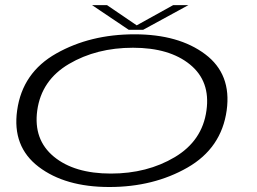

<svg xmlns="http://www.w3.org/2000/svg" viewBox="-20 -725 1003 750"><path d="M407 5.5Q234.5 5.5 130.8 -73.5Q27 -152.5 47 -294Q67.5 -441.5 200 -516.2Q332.5 -591 505.5 -591Q678 -591 781.5 -513.2Q885 -435.5 865.5 -294Q845 -146.5 712.5 -70.5Q580 5.5 407 5.5ZM413 -47Q555 -47 662.8 -111.2Q770.5 -175.5 786.5 -293.5Q802.5 -407.5 722.2 -473Q642 -538.5 499.5 -538.5Q357 -538.5 249.5 -475.2Q142 -412 125.5 -293.5Q110 -179.5 190.2 -113.2Q270.5 -47 413 -47ZM483 -608.5 339.5 -705H398L514 -626L656.5 -705H716L539 -608.5Z"/></svg>

Font: Anybody UltraExpanded Light
Style: Italic
Weight: 300
Width: 9
Italic angle: -10°
Designer: Tyler Finck
Foundry: Etcetera Type Company
Version: Version 1.010; ttfautohint (v1.8.3) -l 8 -r 50 -G 200 -x 14 